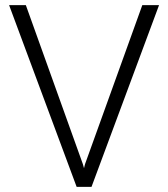

<svg xmlns="http://www.w3.org/2000/svg" viewBox="-20 -731 657 751"><path d="M312.5 -88.9 536.6 -710.9H602.1L337.9 0H279.8L15.6 -710.9H81.1L304.2 -88.9L308.6 -73.2Z"/></svg>

Font: Vazirmatn RD UI ExtraLight
Style: Regular
Weight: 200
Designer: Saber Rastikerdar
Foundry: Saber Rastikerdar
Version: Version 33.003